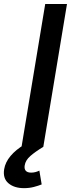

<svg xmlns="http://www.w3.org/2000/svg" viewBox="-77 -748 363 978"><path d="M264.2 -727.5 143.6 0H32.7L153.3 -727.5ZM45.4 210.4Q-4.9 210.4 -34.2 185.3Q-63.5 160.2 -55.7 113.3Q-49.8 78.1 -23.2 46.4Q3.4 14.6 48.3 -12.2L143.6 0Q102.5 24.9 77.6 46.6Q52.7 68.4 48.8 94.7Q45.9 112.3 54.2 121.8Q62.5 131.3 82 131.3Q93.3 131.3 104 128.4Q114.7 125.5 123.5 121.1L135.3 191.4Q118.7 198.2 95.5 204.3Q72.3 210.4 45.4 210.4Z"/></svg>

Font: Inter 18pt Medium
Style: Italic
Weight: 500
Italic angle: -9.3988°
Designer: Rasmus Andersson
Foundry: rsms
Version: Version 4.001;git-66647c0bb